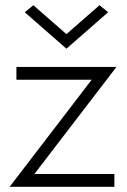

<svg xmlns="http://www.w3.org/2000/svg" viewBox="-20 -717 488 737"><path d="M75 -670 235 -530 395 -670 362 -697 235 -586 108 -697ZM112 -49 427 -460H43V-411H332L17 0H419V-49Z"/></svg>

Font: NM-font
Style: Light
Weight: 500
Designer: ""
Foundry: ""
Version: ""